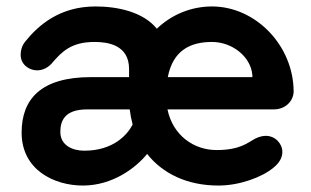

<svg xmlns="http://www.w3.org/2000/svg" viewBox="-20 -565 964 595"><path d="M58 -436C47 -422 44 -408 44 -395C44 -366 69 -347 95 -347C112 -347 128 -355 140 -368C172 -406 202 -435 273 -435C314 -435 380 -426 380 -351V-326H262C107 -326 47 -258 47 -154C47 -39 147 10 237 10C330 10 402 -46 436 -88C484 -27 560 10 657 10C723 10 792 -16 827 -45C846 -60 855 -77 855 -94C855 -120 833 -144 804 -144C793 -144 782 -141 770 -135C748 -123 724 -100 651 -100C582 -100 516 -144 499 -226H829C861 -226 888 -248 890 -280C890 -424 772 -545 637 -545C574 -545 513 -521 466 -476C424 -528 345 -545 276 -545C165 -545 99 -487 58 -436ZM637 -435C699 -435 757 -390 762 -333V-326H500C516 -409 570 -435 637 -435ZM241 -98C204 -98 167 -115 167 -156C167 -188 178 -226 250 -226H382C384 -210 387 -194 391 -179C374 -146 330 -98 241 -98Z"/></svg>

Font: Hotpoint
Style: Bold
Weight: 700
Designer: Andrew Paglinawan, Luciano Perondi, Riccardo Olocco
Foundry: CAST Cooperativa Anonima Servizi Tipografici
Version: Version 1.000;PS 2.1;hotconv 16.6.51;makeotf.lib2.5.65220